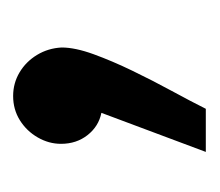

<svg xmlns="http://www.w3.org/2000/svg" viewBox="-40 -286 326 285"><g transform="rotate(90 122.5 -143.0)"><path d="M122 0Q103 0 87 -9.5Q71 -19 61 -35.5Q51 -52 50 -72Q50 -92 60 -119.5Q70 -147 84.5 -177Q99 -207 114.5 -235.5Q130 -264 141 -286H205L147 -131Q167 -127 180 -110.5Q193 -94 193 -71Q193 -53 183.5 -36.5Q174 -20 158 -10Q142 0 122 0Z"/></g></svg>

Font: Farlight84_Sys_V01
Style: Regular
Weight: 400
Designer: Ryoko NISHIZUKA  (kana, bopomofo & ideographs); Paul D. Hunt (Latin, Greek & Cyrillic); Sandoll Communications , Soo-you
Foundry: Adobe
Version: Version 2.004;October 29, 2024;FontCreator 14.0.0.2814 64-bi